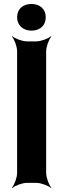

<svg xmlns="http://www.w3.org/2000/svg" viewBox="-20 -919 324 965"><path d="M212 -50V-661C212 -685 226 -722 238 -735L236 -737C223 -725 186 -711 162 -711H116C92 -711 55 -725 42 -737L40 -735C52 -722 66 -685 66 -661V-50C66 -26 52 11 40 24L42 26C55 14 92 0 116 0H162C186 0 223 14 236 26L238 24C226 11 212 -26 212 -50ZM138 -765C181 -765 210 -791 210 -832C210 -873 181 -899 138 -899C95 -899 66 -874 66 -832C66 -792 96 -765 138 -765Z"/></svg>

Font: Asimov
Style: EdgeNar
Weight: 500
Designer: Google
Version: Version 2.000980: 2014